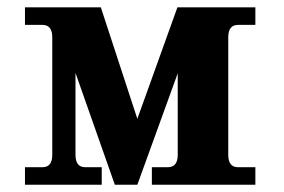

<svg xmlns="http://www.w3.org/2000/svg" viewBox="-20 -509 783 529"><path d="M683.6 0H398.4V-48.3H442.4Q469.7 -48.3 469.7 -82.5V-307.1L358.4 0H296.4L188 -308.1V-82.5Q188 -48.3 214.8 -48.3H260.3V0H48.8V-48.3H97.2Q124 -48.3 124 -82.5V-406.2Q124 -440.4 97.2 -440.4H48.8V-488.8H257.8L358.4 -181.6L468.8 -488.8H683.6V-440.4H635.7Q608.9 -440.4 608.9 -406.2V-82.5Q608.9 -48.3 635.7 -48.3H683.6Z"/></svg>

Font: Munson
Style: Bold
Weight: 700
Designer: Paul James MIller
Foundry: High-Logic / Made with FontCreator
Version: Version 2.10;May 5, 2019;FontCreator 11.5.0.2430 64-bit